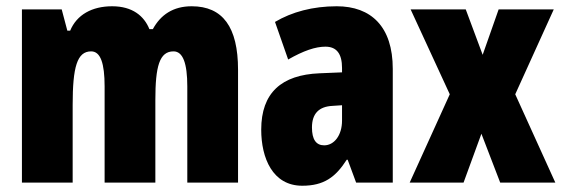

<svg xmlns="http://www.w3.org/2000/svg" viewBox="-20 -583 1798 613"><path d="M592 -563C533 -563 493 -536 468 -490H457C440 -532 403 -563 338 -563C274 -563 225 -536 204 -485H195L177 -553H50V0H212V-248C212 -369 226 -419 271 -419C301 -419 314 -381 314 -307V0H476V-264C476 -371 489 -419 534 -419C564 -419 578 -381 578 -307V0H740V-360C740 -497 691 -563 592 -563Z M1055 -563C979 -563 912 -545 858 -513L900 -393C949 -421 987 -434 1019 -434C1055 -434 1072 -411 1072 -366V-352L1000 -349C879 -344 814 -287 814 -169C814 -79 850 10 945 10C1014 10 1051 -17 1087 -73H1090L1117 0H1234V-363C1234 -498 1165 -563 1055 -563ZM1042 -245 1072 -247V-198C1072 -151 1047 -119 1015 -119C989 -119 976 -138 976 -176C976 -220 998 -243 1042 -245Z M1416 -282 1288 0H1460L1517 -156L1577 0H1753L1625 -282L1748 -553H1572L1521 -408L1467 -553H1291Z"/></svg>

Font: Noto Sans Gujarati ExtraCondensed Black
Style: Regular
Weight: 900
Width: 2
Designer: Jelle Bosma - Monotype Design Team, Universal Thirst
Foundry: Monotype Imaging Inc.
Version: Version 2.106